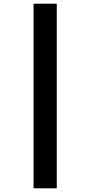

<svg xmlns="http://www.w3.org/2000/svg" viewBox="-20 -787 487 1035"><path d="M161 -767V228H286V-767Z"/></svg>

Font: Noto Sans Georgian Condensed ExtraBold
Style: Regular
Weight: 800
Width: 3
Designer: Monotype Design Team, Akaki Razmadze
Foundry: Google LLC
Version: Version 2.005